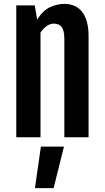

<svg xmlns="http://www.w3.org/2000/svg" viewBox="-20 -700 534 979"><path d="M63 -672.4H157.2L169.4 -600.6V-600.1Q198.2 -646.5 234.9 -663.3Q271.5 -680.2 308.6 -680.2Q367.2 -680.2 399.4 -638.7Q431.6 -597.2 431.6 -515.1V0H308.1V-500.5Q308.1 -544.9 294.4 -562.3Q280.8 -579.6 254.4 -579.6Q235.8 -579.6 218.3 -567.4Q200.7 -555.2 186.5 -533.7V0H63ZM306.2 47.4 253.4 259.3H158.2L188.5 47.4Z"/></svg>

Font: Fjalla One
Style: Regular
Weight: 400
Designer: Irina Smirnova, Eben Sorkin
Foundry: Sorkin Type
Version: Version 1.002; ttfautohint (v1.8.4.7-5d5b);gftools[0.9.25]